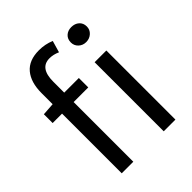

<svg xmlns="http://www.w3.org/2000/svg" viewBox="-224 -938 1067 1067"><g transform="rotate(-45 310.0 -404.5)"><path d="M265 -809Q313 -809 356 -791L336 -722Q305 -736 275 -736Q198 -736 198 -629V-543H313V-469H198V0H107V-469H33V-538L107 -543V-630Q107 -715 146.5 -762Q186 -809 265 -809ZM547 -714Q547 -689 528.5 -672Q510 -655 483 -655Q457 -655 439 -672Q421 -689 421 -714Q421 -741 438.5 -757Q456 -773 483 -773Q511 -773 529 -757Q547 -741 547 -714ZM437 -543H529V0H437Z"/></g></svg>

Font: Noto Sans SC
Style: Regular
Weight: 400
Designer: Ryoko NISHIZUKA ____ (kana & ideographs); Paul D. Hunt (Latin, Greek & Cyrillic); Wenlong ZHANG ___ (bopomofo); Sandoll 
Foundry: Adobe Systems Incorporated
Version: Version 1.004